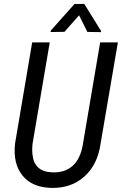

<svg xmlns="http://www.w3.org/2000/svg" viewBox="-20 -921 604 952"><path d="M480.5 -768.6V-761.7L413.1 -762.7L372.1 -845.2L299.8 -763.2L231.4 -762.2V-769L349.6 -901.4H397.9ZM564.5 -710.9 479 -210.4Q464.8 -106 399.4 -46.6Q334 12.7 234.9 10.7Q140.6 8.8 92 -50Q43.5 -108.9 54.7 -210L139.6 -710.9H226.6L141.6 -209.5Q138.2 -180.2 141.1 -154.8Q149.4 -69.3 239.7 -66.4Q301.8 -64 340.3 -98.9Q378.9 -133.8 390.6 -203.6L476.6 -710.9Z"/></svg>

Font: TypoPRO Roboto
Style: Italic
Weight: 400
Italic angle: -12°
Designer: Google
Version: Version 2.136; 2016